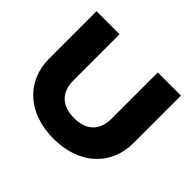

<svg xmlns="http://www.w3.org/2000/svg" viewBox="-171 -977 1219 1219"><g transform="rotate(45 439.0 -367.0)"><path d="M267 -750H60V-325C60 -120 212 16 439 16C666 16 818 -120 818 -325V-750H610V-335C610 -232 552 -169 439 -169C326 -169 267 -232 267 -335Z"/></g></svg>

Font: Bounded
Style: Bold
Weight: 700
Designer: Vlad Churkin
Version: Version 3.0